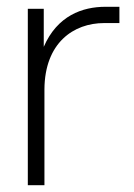

<svg xmlns="http://www.w3.org/2000/svg" viewBox="-20 -546 396 566"><path d="M62 0H111V-283C112 -420 197 -478 287 -478H332V-526H291C223 -526 149 -500 109 -408V-520H62Z"/></svg>

Font: Aspekta 200
Style: Regular
Weight: 200
Designer: Ivo Dolenc
Version: Version 2.000